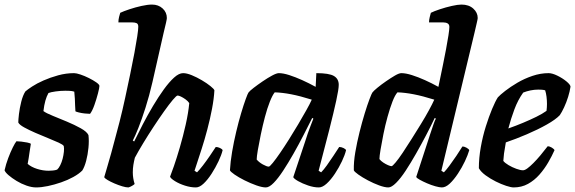

<svg xmlns="http://www.w3.org/2000/svg" viewBox="-24 -820 2516 840"><path d="M134 0Q115 0 92 -8Q69 -16 48.5 -28.5Q28 -41 13.5 -53.5Q-1 -66 -4 -75Q2 -102 12 -128.5Q22 -155 32 -175Q42 -195 48 -202Q56 -202 69.5 -200.5Q83 -199 95 -196.5Q107 -194 111 -191Q108 -176 105 -152.5Q102 -129 97 -103Q113 -89 138.5 -81Q164 -73 189 -73Q197 -73 207.5 -74Q218 -75 226 -78Q233 -84 239.5 -97Q246 -110 250 -125.5Q254 -141 255.5 -156Q257 -171 255 -181Q252 -187 232.5 -196Q213 -205 185.5 -216Q158 -227 130.5 -239Q103 -251 82 -262.5Q61 -274 56 -284Q56 -296 59 -321.5Q62 -347 69 -375Q76 -403 87 -420Q96 -428 116.5 -441.5Q137 -455 166.5 -468Q196 -481 230.5 -490.5Q265 -500 300 -500Q310 -500 328 -494Q346 -488 365 -478.5Q384 -469 397.5 -459.5Q411 -450 411 -444Q411 -436 404.5 -411Q398 -386 389 -360.5Q380 -335 370 -322Q361 -322 347 -323.5Q333 -325 321 -328Q309 -331 306 -333Q305 -347 304.5 -360.5Q304 -374 303.5 -388Q303 -402 301 -419Q292 -422 281 -422.5Q270 -423 262 -423Q241 -423 219.5 -420Q198 -417 188 -413Q180 -399 174.5 -379.5Q169 -360 166 -334Q178 -325 206.5 -313.5Q235 -302 268.5 -288Q302 -274 329 -259Q356 -244 363 -229Q366 -204 363 -173.5Q360 -143 353 -116.5Q346 -90 336 -74Q321 -59 296.5 -45.5Q272 -32 243 -22Q214 -12 185.5 -6Q157 0 134 0Z M538 0Q527 0 510.5 -5Q494 -10 476.5 -17.5Q459 -25 446.5 -32.5Q434 -40 432 -45Q436 -60 444.5 -87.5Q453 -115 462.5 -150Q472 -185 481.5 -221Q491 -257 499 -287Q512 -338 523.5 -391.5Q535 -445 545.5 -495Q556 -545 564 -588Q572 -631 576.5 -661Q581 -691 581 -703Q581 -715 574 -718.5Q567 -722 554 -722H494Q494 -734 497 -746Q500 -758 502 -764Q517 -771 542.5 -779.5Q568 -788 595 -794Q622 -800 641 -800Q669 -800 687.5 -783Q706 -766 706 -741Q706 -737 702.5 -721Q699 -705 692 -677L643 -461Q629 -400 612.5 -348.5Q596 -297 581.5 -260.5Q567 -224 557 -205L563 -201Q580 -236 601 -276.5Q622 -317 645.5 -356.5Q669 -396 692.5 -428.5Q716 -461 737.5 -480.5Q759 -500 777 -500Q793 -500 815 -491Q837 -482 859 -469Q881 -456 896.5 -443.5Q912 -431 914 -425Q912 -388 903.5 -343.5Q895 -299 883 -253.5Q871 -208 858.5 -169.5Q846 -131 837.5 -105Q829 -79 827 -73L838 -66Q849 -77 864 -96.5Q879 -116 894 -138Q909 -160 920 -177Q929 -177 938.5 -172.5Q948 -168 950 -163Q945 -142 932 -114.5Q919 -87 902 -60.5Q885 -34 867 -17Q849 0 833 0Q810 0 785 -8Q760 -16 741.5 -27.5Q723 -39 720 -47Q725 -59 737 -93.5Q749 -128 763 -176Q777 -224 788.5 -275Q800 -326 804 -369Q798 -378 787.5 -385.5Q777 -393 767.5 -397.5Q758 -402 753 -402Q748 -402 732 -383Q716 -364 694 -333Q672 -302 648 -265.5Q624 -229 602.5 -193.5Q581 -158 566 -130Q562 -114 559.5 -98.5Q557 -83 557 -66Q557 -53 559 -40.5Q561 -28 565 -15Q561 -11 553 -6.5Q545 -2 538 0Z M1139 0Q1123 0 1097.5 -9Q1072 -18 1046 -31Q1020 -44 1002 -56.5Q984 -69 982 -75Q984 -112 991.5 -156Q999 -200 1009.5 -244Q1020 -288 1031 -325Q1042 -362 1051 -386.5Q1060 -411 1063 -415Q1068 -422 1085.5 -435.5Q1103 -449 1125 -464Q1147 -479 1166.5 -489.5Q1186 -500 1196 -500Q1215 -500 1241.5 -491.5Q1268 -483 1298 -469.5Q1328 -456 1357 -440L1360 -500Q1416 -500 1437 -487.5Q1458 -475 1458 -449Q1458 -430 1447 -379.5Q1436 -329 1416.5 -252Q1397 -175 1370 -73L1381 -66Q1392 -77 1406 -96.5Q1420 -116 1434.5 -138Q1449 -160 1460 -177Q1469 -177 1478.5 -172.5Q1488 -168 1490 -163Q1485 -142 1472 -114.5Q1459 -87 1441.5 -60.5Q1424 -34 1405.5 -17Q1387 0 1371 0Q1349 0 1324 -8.5Q1299 -17 1280.5 -27.5Q1262 -38 1259 -45L1311 -201Q1317 -220 1322.5 -236Q1328 -252 1334 -267.5Q1340 -283 1347 -301L1342 -304Q1325 -270 1304 -229Q1283 -188 1260 -147.5Q1237 -107 1215 -73.5Q1193 -40 1173.5 -20Q1154 0 1139 0ZM1152 -91Q1156 -91 1169.5 -107.5Q1183 -124 1201.5 -151Q1220 -178 1240.5 -210.5Q1261 -243 1280.5 -276Q1300 -309 1316 -337.5Q1332 -366 1340 -384Q1289 -400 1250 -407.5Q1211 -415 1178 -416Q1168 -404 1156.5 -375Q1145 -346 1135 -308Q1125 -270 1117 -231.5Q1109 -193 1104 -163.5Q1099 -134 1099 -122Q1109 -110 1126 -100.5Q1143 -91 1152 -91Z M1675 0Q1659 0 1634.5 -9Q1610 -18 1585.5 -31Q1561 -44 1543.5 -56.5Q1526 -69 1524 -75Q1523 -111 1530.5 -154.5Q1538 -198 1549 -242Q1560 -286 1571.5 -323.5Q1583 -361 1592.5 -386Q1602 -411 1605 -415Q1610 -422 1627 -436Q1644 -450 1665 -464.5Q1686 -479 1704 -489.5Q1722 -500 1732 -500Q1751 -500 1778 -491.5Q1805 -483 1835 -469.5Q1865 -456 1894 -440Q1896 -450 1901.5 -476Q1907 -502 1914 -536.5Q1921 -571 1927.5 -605Q1934 -639 1938 -665.5Q1942 -692 1942 -702Q1942 -713 1934.5 -717.5Q1927 -722 1915 -722H1853Q1853 -733 1856 -745Q1859 -757 1861 -764Q1875 -771 1900.5 -779.5Q1926 -788 1952.5 -794Q1979 -800 1995 -800Q2027 -800 2046.5 -782.5Q2066 -765 2066 -741Q2066 -737 2061.5 -718Q2057 -699 2052 -677L1907 -73L1918 -66Q1928 -76 1942.5 -95.5Q1957 -115 1972.5 -138Q1988 -161 1999 -179Q2008 -179 2017.5 -173.5Q2027 -168 2029 -163Q2023 -142 2010 -114.5Q1997 -87 1979.5 -60.5Q1962 -34 1944 -17Q1926 0 1909 0Q1899 0 1881 -5Q1863 -10 1844.5 -18Q1826 -26 1812.5 -33.5Q1799 -41 1797 -46L1858 -233Q1866 -257 1872.5 -276Q1879 -295 1883 -301L1878 -304Q1862 -270 1840.5 -229Q1819 -188 1796 -147.5Q1773 -107 1751 -73.5Q1729 -40 1709 -20Q1689 0 1675 0ZM1689 -93Q1693 -93 1706.5 -109Q1720 -125 1738 -152Q1756 -179 1776.5 -211.5Q1797 -244 1817 -276.5Q1837 -309 1852.5 -337.5Q1868 -366 1876 -384Q1825 -400 1786 -407.5Q1747 -415 1715 -416Q1704 -404 1693 -375.5Q1682 -347 1671.5 -309Q1661 -271 1653.5 -233.5Q1646 -196 1641 -166Q1636 -136 1636 -124Q1642 -116 1652.5 -109Q1663 -102 1673.5 -97.5Q1684 -93 1689 -93Z M2223 0Q2212 0 2190.5 -7Q2169 -14 2145 -26Q2121 -38 2100.5 -53Q2080 -68 2071 -84Q2071 -129 2079.5 -176.5Q2088 -224 2101.5 -267Q2115 -310 2129 -343.5Q2143 -377 2154 -394Q2164 -405 2186.5 -422.5Q2209 -440 2239.5 -458Q2270 -476 2305.5 -488Q2341 -500 2376 -500Q2392 -500 2414.5 -489Q2437 -478 2454 -464Q2471 -450 2472 -441Q2469 -420 2461.5 -396Q2454 -372 2444 -350.5Q2434 -329 2425 -316Q2407 -297 2368 -275Q2329 -253 2281 -232.5Q2233 -212 2189 -197Q2183 -164 2181 -148Q2179 -132 2178 -116Q2185 -107 2201 -97.5Q2217 -88 2235 -81.5Q2253 -75 2264 -75Q2272 -75 2283.5 -83.5Q2295 -92 2309.5 -106.5Q2324 -121 2340 -140Q2356 -159 2372 -180Q2381 -180 2390.5 -174Q2400 -168 2402 -163Q2391 -138 2374.5 -109.5Q2358 -81 2336 -56Q2314 -31 2286 -15.5Q2258 0 2223 0ZM2200 -258Q2234 -270 2265 -283Q2296 -296 2322.5 -309Q2349 -322 2367 -335Q2368 -343 2368.5 -350.5Q2369 -358 2369 -365Q2369 -381 2367 -397Q2365 -413 2361 -425Q2353 -427 2346 -427.5Q2339 -428 2331 -428Q2314 -428 2297 -424.5Q2280 -421 2265 -415Q2242 -383 2226.5 -341.5Q2211 -300 2200 -258Z"/></svg>

Font: Texturina 12pt
Style: Bold Italic
Weight: 700
Italic angle: -11°
Designer: Guillermo Torres Carreño
Foundry: Omnibus-Type
Version: Version 1.002